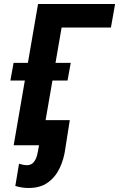

<svg xmlns="http://www.w3.org/2000/svg" viewBox="-20 -731 599 966"><path d="M559.1 -710.9 538.1 -592.3H290L187.5 0H48.8L171.4 -710.9ZM335.9 -414.6 319.8 -325.7H32.2L48.3 -414.6ZM196.8 -126.5H331.1L308.6 16.6Q301.8 69.3 280.3 114.7Q258.8 160.2 220.2 187.7Q181.6 215.3 122.6 214.8Q106 214.8 89.8 212.2Q73.7 209.5 57.1 204.6L75.7 92.8Q85.4 95.7 95.7 97.9Q106 100.1 116.7 100.1Q137.2 99.6 148.9 85.7Q160.6 71.8 165.8 52.5Q170.9 33.2 173.3 17.1Z"/></svg>

Font: Roboto Condensed
Style: Bold Italic
Weight: 700
Italic angle: -12°
Designer: Christian Robertson
Foundry: Google
Version: Version 3.0